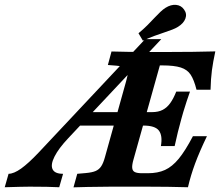

<svg xmlns="http://www.w3.org/2000/svg" viewBox="-107 -787 925 807"><path d="M55.6 -146 503.2 -622.6H571L180.2 -206.5Q139.1 -162.9 122 -128.6Q104.8 -94.4 114.1 -75.4Q123.4 -56.5 158.1 -56.5L141.9 0Q98.4 -2.4 17.7 -2.4Q-9.7 -2.4 -87.1 0L-71 -56.5Q-49.2 -56.5 -18.1 -78.6Q12.9 -100.8 55.6 -146ZM252.4 -315.7H576.7L560.5 -259.2H207.8ZM261.7 -1.2Q231.6 -0.8 201.9 0.4L217.7 -56.5L253.3 -59.6Q280.1 -62 294.7 -68.2Q309.3 -74.4 318.1 -87.6Q327 -100.7 333.9 -125.8L423 -445.2Q430.6 -470.7 430.1 -483.6Q429.5 -496.5 418.6 -502.5Q407.7 -508.6 381.7 -511L346.4 -513.8L361.7 -570.6Q428.6 -568.5 517.9 -568.5H518.4H603.7Q707.7 -568.5 798 -571Q788.4 -526.6 783.7 -491.5Q779.1 -456.4 777.9 -409.7H719Q708.5 -451.6 694.4 -473Q680.3 -494.4 652.9 -503.2Q625.4 -512.1 574.6 -512.1H564.9L454.3 -117.3Q447.6 -94.2 448.7 -81.5Q449.7 -68.9 459.5 -63.9Q469.3 -58.9 490 -58.9H514.6Q556.3 -58.9 586.6 -72.7Q616.8 -86.5 644.2 -119.7Q671.6 -153 703.9 -214.6H762.8Q731.5 -149.4 713.1 -99.8Q694.7 -50.2 683 0Q600 -2.4 508.2 -2.4H363.6H358.6Q310.2 -2.4 261.7 -1.2ZM495.9 -259.2 531.9 -315.7Q558.5 -315.7 576.9 -325.3Q595.3 -335 608.7 -353.8Q622.1 -372.5 633.8 -402H691.6Q678 -364.4 663.5 -316.5L655.3 -287.5Q639.9 -232.9 627.1 -173H569.3Q576.9 -216.9 560.9 -238.1Q544.8 -259.2 495.9 -259.2ZM543.4 -713.1Q555.5 -726.1 567.1 -737Q578.7 -748 588.4 -754Q611.4 -768.5 633 -766.5Q654.6 -764.5 666.7 -746.8Q679.7 -729 672.2 -708.8Q664.8 -688.6 640 -673.6Q631.1 -668 617.2 -662.6Q603.2 -657.1 587.1 -651.9Q567.3 -645.5 543.3 -636.6Q519.4 -627.8 493.5 -616.1L475.1 -647.2Q496 -664.5 513 -681.5Q530.1 -698.6 543.4 -713.1Z"/></svg>

Font: Playfair Micro SmCond SmLight
Style: Italic
Weight: 360
Width: 4
Italic angle: -15.6°
Designer: Claus Eggers Sørensen
Foundry: Claus Eggers Sørensen
Version: Version 2.203;Glyphs 3.3 (3326)